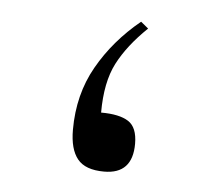

<svg xmlns="http://www.w3.org/2000/svg" viewBox="-33 -310 393 346"><g transform="rotate(5 163.5 -137.5)"><path d="M223.1 -264.2Q187.5 -230 169.7 -195.6Q151.9 -161.1 151.9 -106Q185.1 -106 201.4 -95.5Q217.8 -85 217.8 -55.2Q217.8 -0.5 166.5 -0.5Q132.3 -0.5 118.2 -18.1Q104 -35.6 104 -70.8Q104 -134.8 132.8 -185.5Q161.6 -236.3 209.5 -275.4Z"/></g></svg>

Font: Vazir Thin UI
Style: Thin-UI
Weight: 100
Designer: Saber Rastikerdar
Foundry: Saber Rastikerdar
Version: Version 30.0.0